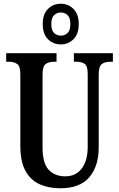

<svg xmlns="http://www.w3.org/2000/svg" viewBox="-20 -999 638 1029"><path d="M303 10Q239 10 190.5 -12.5Q142 -35 115.5 -85Q89 -135 89 -217V-603Q89 -645 71.5 -656.5Q54 -668 29 -668H13V-714H283V-668H268Q242 -668 225 -656Q208 -644 208 -599V-210Q208 -124 241 -89Q274 -54 330 -54Q387 -54 418.5 -96.5Q450 -139 450 -211V-603Q450 -645 434 -656.5Q418 -668 391 -668H376V-714H585V-668H569Q543 -668 526 -656Q509 -644 509 -599V-209Q509 -109 459 -49.5Q409 10 303 10ZM306 -761Q265 -761 237 -789Q209 -817 209 -870Q209 -923 237 -951Q265 -979 306 -979Q346 -979 374 -951Q402 -923 402 -870Q402 -817 374 -789Q346 -761 306 -761ZM306 -808Q327 -808 342 -822Q357 -836 357 -870Q357 -904 342 -918Q327 -932 306 -932Q285 -932 270 -918Q255 -904 255 -870Q255 -836 270 -822Q285 -808 306 -808Z"/></svg>

Font: Noto Serif ExtraCondensed SemiBold
Style: Regular
Weight: 600
Width: 2
Designer: Monotype Design Team
Foundry: Monotype Imaging Inc.
Version: Version 2.015; ttfautohint (v1.8.4.7-5d5b)